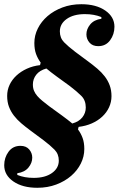

<svg xmlns="http://www.w3.org/2000/svg" viewBox="-25 -730 563 911"><path d="M152 161Q82 161 38.5 131Q-5 101 -5 54Q-5 18 15.5 -10Q36 -38 72 -38Q99 -38 113.5 -21Q128 -4 128 18Q128 43 110 65Q92 87 57 92V100Q91 114 135 114Q189 114 221.5 91Q254 68 254 32Q254 1 234 -19.5Q214 -40 181 -65L119 -111Q96 -128 76 -145Q56 -162 41 -181.5Q26 -201 17.5 -223.5Q9 -246 9 -275Q9 -303 20.5 -327.5Q32 -352 53 -371.5Q74 -391 102.5 -404Q131 -417 165 -421L168 -433Q154 -452 146 -474Q138 -496 138 -526Q138 -562 154.5 -595Q171 -628 200.5 -653.5Q230 -679 271 -694.5Q312 -710 361 -710Q431 -710 474.5 -680Q518 -650 518 -603Q518 -567 497.5 -539Q477 -511 441 -511Q414 -511 399.5 -528Q385 -545 385 -567Q385 -592 403 -614Q421 -636 456 -641V-649Q422 -663 378 -663Q324 -663 291.5 -640Q259 -617 259 -581Q259 -550 279 -529.5Q299 -509 332 -484L394 -438Q417 -421 437 -404Q457 -387 472 -367.5Q487 -348 495.5 -325Q504 -302 504 -274Q504 -246 492.5 -221Q481 -196 460 -176.5Q439 -157 410.5 -144.5Q382 -132 348 -128L345 -116Q359 -97 367 -75Q375 -53 375 -23Q375 13 358.5 46Q342 79 312.5 104.5Q283 130 242 145.5Q201 161 152 161ZM131 -329Q131 -312 136.5 -299Q142 -286 152 -274.5Q162 -263 176 -251.5Q190 -240 207 -227L269 -182Q283 -172 295 -162.5Q307 -153 318 -144Q350 -153 366 -173.5Q382 -194 382 -220Q382 -254 361 -275Q340 -296 306 -322L244 -367Q230 -377 218 -386.5Q206 -396 195 -405Q163 -396 147 -375.5Q131 -355 131 -329Z"/></svg>

Font: IBM Plex Serif
Style: Bold Italic
Weight: 700
Italic angle: -14°
Designer: Mike Abbink, Paul van der Laan, Pieter van Rosmalen
Foundry: Bold Monday
Version: Version 3.001